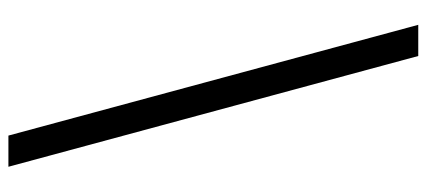

<svg xmlns="http://www.w3.org/2000/svg" viewBox="-306 -660 1039 468"><g transform="rotate(-90 214.0 -426.5)"><path d="M117 -926 387 73H311L41 -926Z"/></g></svg>

Font: Noto Sans Oriya UI
Style: Regular
Weight: 400
Designer: Amélie Bonet and Sol Matas
Foundry: Google LLC
Version: Version 2.000